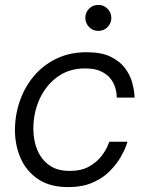

<svg xmlns="http://www.w3.org/2000/svg" viewBox="-20 -753 608 783"><path d="M381 -627Q358 -627 343 -643Q328 -659 328 -680Q328 -702 343 -717.5Q358 -733 381 -733Q403 -733 418.5 -717.5Q434 -702 434 -680Q434 -658 418.5 -642.5Q403 -627 381 -627ZM258 10Q184 10 136 -22Q88 -54 64.5 -107Q41 -160 41 -223Q41 -283 60.5 -340Q80 -397 117.5 -442Q155 -487 209.5 -513.5Q264 -540 333 -540Q394 -540 431.5 -521.5Q469 -503 489.5 -475.5Q510 -448 518 -420Q526 -392 527.5 -373.5Q529 -355 529 -355H456Q456 -355 455.5 -367Q455 -379 449.5 -397Q444 -415 430.5 -432.5Q417 -450 392 -462Q367 -474 327 -474Q261 -474 213.5 -439Q166 -404 141 -348Q116 -292 116 -228Q116 -181 132 -142Q148 -103 180.5 -79.5Q213 -56 264 -56Q312 -56 343.5 -74Q375 -92 393 -115.5Q411 -139 418.5 -157Q426 -175 426 -175H500Q500 -175 493.5 -156.5Q487 -138 471 -110.5Q455 -83 427.5 -55Q400 -27 358 -8.5Q316 10 258 10Z"/></svg>

Font: Be Vietnam Pro Light
Style: Italic
Weight: 300
Italic angle: -12°
Designer: Lam Bao, Tony Le, Vietanh Nguyen
Foundry: Yellow Type Foundry
Version: Version 1.002; ttfautohint (v1.8.3)